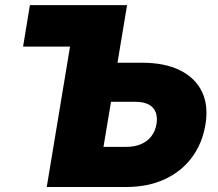

<svg xmlns="http://www.w3.org/2000/svg" viewBox="-20 -748 870 768"><path d="M72.3 -561.5 99.6 -727.5H391.6L364.3 -561.5ZM371.6 -497.1H547.9Q638.7 -497.1 699.7 -467Q760.7 -437 787.6 -381.6Q814.5 -326.2 801.8 -250Q789.1 -173.3 746.8 -117.2Q704.6 -61 637.7 -30.5Q570.8 0 484.4 0H167L287.6 -727.5H488.3L394 -160.6H485.8Q518.6 -160.6 543.9 -171.4Q569.3 -182.1 585.2 -202.6Q601.1 -223.1 606 -252Q610.4 -279.8 602.5 -299.6Q594.7 -319.3 574.5 -330.1Q554.2 -340.8 521.5 -340.8H345.7Z"/></svg>

Font: Inter 24pt Black
Style: Italic
Weight: 900
Italic angle: -9.3988°
Designer: Rasmus Andersson
Foundry: rsms
Version: Version 4.001;git-66647c0bb